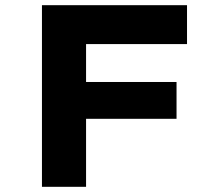

<svg xmlns="http://www.w3.org/2000/svg" viewBox="-20 -720 846 740"><path d="M141.7 0V-700H311.7V0ZM213.2 -262.1V-404H660.4V-262.1ZM222.2 -550.1V-700H700.8V-550.1Z"/></svg>

Font: Lexend Mega
Style: Regular
Weight: 400
Designer: Bonnie Shaver-Troup, Thomas Jockin
Foundry: Lexend
Version: Version 1.007